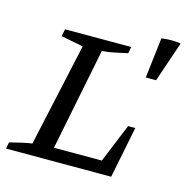

<svg xmlns="http://www.w3.org/2000/svg" viewBox="-91 -682 764 771"><g transform="rotate(15 291.0 -296.0)"><path d="M450 -214H480L437 0H0L5 -27Q29 -33 52 -38.5Q75 -44 97 -47L191 -476L99 -494L105 -524H380L375 -497Q343 -490 320 -485Q297 -480 270 -478L185 -53H384ZM468 -421 488 -589Q530 -595 568 -589L511 -421Z"/></g></svg>

Font: Piazzolla SC
Style: Italic
Weight: 400
Italic angle: -11.3°
Designer: Juan Pablo del Peral
Foundry: Huerta Tipografica
Version: Version 1.330